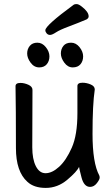

<svg xmlns="http://www.w3.org/2000/svg" viewBox="-20 -896 540 940"><path d="M204 24Q146 24 114 -6Q58 -56 58 -171Q58 -368 56 -474Q56 -490 80 -490Q99 -490 119 -481Q139 -472 139 -456Q138 -368 138 -175Q138 -117 155.5 -82.5Q173 -48 203 -48Q235 -48 269.5 -79.5Q304 -111 331.5 -173Q359 -235 359 -342V-475Q359 -491 384 -491Q404 -491 424 -482.5Q444 -474 444 -458Q433 -385 433 -241Q433 -98 466 -37Q468 -33 468 -26Q468 -17 454 1Q440 19 421 19Q391 19 379 -27.5Q367 -74 367 -79Q357 -56 309.5 -16Q262 24 204 24ZM172 -566Q147 -566 130 -589Q113 -612 113 -634Q113 -656 126 -671.5Q139 -687 163 -687Q187 -687 204.5 -665Q222 -643 222 -620Q222 -597 209 -581.5Q196 -566 172 -566ZM336 -566Q312 -566 295 -589Q278 -612 278 -634Q278 -656 290.5 -671.5Q303 -687 328 -687Q352 -687 369.5 -665Q387 -643 387 -620Q387 -597 374 -581.5Q361 -566 336 -566ZM225 -725Q215 -725 208.5 -732.5Q202 -740 202 -748Q202 -771 341 -873Q345 -876 355 -876Q365 -876 380 -864Q414 -838 414 -816Q414 -807 404 -801Q359 -782 316 -766Q273 -750 254 -737.5Q235 -725 225 -725Z"/></svg>

Font: LXGW WenKai Mono TC
Style: Bold
Weight: 700
Designer: LXGW / Fontworks Inc.
Foundry: LXGW / Fontworks Inc.
Version: Version 1.330